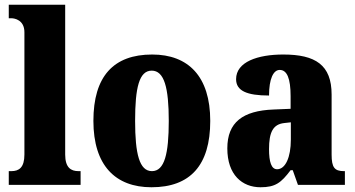

<svg xmlns="http://www.w3.org/2000/svg" viewBox="-20 -780 1497 810"><path d="M17 0H320V-58H311C279 -58 255 -73 255 -128V-760H17V-703H28C41 -703 83 -696 83 -644V-128C83 -73 60 -58 28 -58H17Z M619 10C782 10 867 -82 867 -270C867 -458 774 -550 622 -550C459 -550 374 -458 374 -270C374 -82 467 10 619 10ZM621 -58C568 -58 550 -131 550 -270C550 -410 567 -482 620 -482C673 -482 692 -410 692 -270C692 -131 674 -58 621 -58Z M1079 10C1142 10 1166 -9 1206 -62H1215L1237 0H1435V-58H1431C1391 -58 1379 -74 1379 -128V-381C1379 -506 1311 -550 1175 -550C1067 -550 976 -519 976 -446C976 -397 1021 -377 1115 -377C1115 -447 1133 -485 1160 -485C1191 -485 1206 -449 1206 -374V-321L1134 -318C1004 -313 939 -264 939 -154C939 -42 1002 10 1079 10ZM1149 -66C1125 -66 1115 -96 1115 -151C1115 -221 1131 -256 1180 -261L1207 -264V-191C1207 -116 1184 -66 1149 -66Z"/></svg>

Font: Noto Serif Devanagari Condensed Black
Style: Regular
Weight: 900
Width: 3
Designer: Universal Thirst, Indian Type Foundry and the Monotype Design Team
Foundry: Monotype Imaging Inc.
Version: Version 2.004